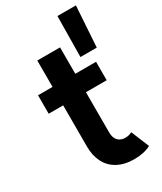

<svg xmlns="http://www.w3.org/2000/svg" viewBox="-208 -902 832 985"><g transform="rotate(-30 208.5 -409.5)"><path d="M104.5 -168.9V-414.1H18.6V-523.4H104.5V-679.7H239.3V-523.4H362.3V-414.1H239.3V-176.8Q239.3 -143.1 255.6 -126.7Q272 -110.4 297.9 -110.4Q319.8 -110.4 337.9 -120.1L381.8 -13.7Q341.8 7.8 284.2 7.8Q226.1 7.8 185.5 -14.4Q145 -36.6 124.8 -76.7Q104.5 -116.7 104.5 -168.9ZM308.1 -825.7H417.5L401.9 -584.5H305.2Z"/></g></svg>

Font: Reddit Sans Fudge
Style: Bold
Weight: 700
Designer: Stephen Hutchings
Foundry: Reddit
Version: Version 1.013